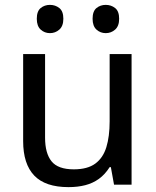

<svg xmlns="http://www.w3.org/2000/svg" viewBox="-20 -758 640 788"><path d="M261 10Q166 10 120.5 -37.5Q75 -85 75 -179V-536H165V-193Q165 -129 191.5 -96Q218 -63 283 -63Q339 -63 371 -86.5Q403 -110 416.5 -154Q430 -198 430 -260V-536H520V0H448L435 -72H430Q411 -42 386 -24Q361 -6 330 2Q299 10 261 10ZM414 -622Q392 -622 376 -636.5Q360 -651 360 -681Q360 -712 376 -725Q392 -738 414 -738Q436 -738 452.5 -725Q469 -712 469 -681Q469 -651 452.5 -636.5Q436 -622 414 -622ZM185 -622Q163 -622 147 -636.5Q131 -651 131 -681Q131 -712 147 -725Q163 -738 185 -738Q207 -738 223.5 -725Q240 -712 240 -681Q240 -651 223.5 -636.5Q207 -622 185 -622Z"/></svg>

Font: Noto Sans Mono
Style: Regular
Weight: 400
Designer: Monotype Design Team
Foundry: Monotype Imaging Inc.
Version: Version 2.014